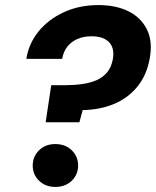

<svg xmlns="http://www.w3.org/2000/svg" viewBox="-20 -732 615 757"><path d="M160 -250 182 -396H235Q271 -396 303.5 -400.5Q336 -405 361 -416Q386 -427 402.5 -447Q419 -467 425 -499Q430 -527 422 -547Q414 -567 393.5 -578Q373 -589 341 -589Q309 -589 284.5 -578Q260 -567 245 -547.5Q230 -528 225 -500H84Q93 -560 132 -608Q171 -656 232 -684Q293 -712 368 -712Q437 -712 486.5 -687.5Q536 -663 559.5 -615.5Q583 -568 570 -500Q558 -434 520.5 -389Q483 -344 428 -321.5Q373 -299 306 -298L293 -250ZM198 5Q159 5 134 -19.5Q109 -44 109 -79Q109 -115 134 -139.5Q159 -164 198 -164Q238 -164 263 -139.5Q288 -115 288 -79Q288 -44 263 -19.5Q238 5 198 5Z"/></svg>

Font: DM Sans 9pt Black
Style: Italic
Weight: 900
Italic angle: -10°
Version: Version 4.004;gftools[0.9.30]